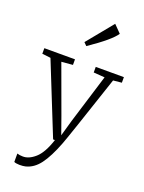

<svg xmlns="http://www.w3.org/2000/svg" viewBox="-199 -954 970 1295"><g transform="rotate(20 286.0 -306.5)"><path d="M1 0ZM112 190Q156 192 202 151.5Q248 111 280 12H267L62 -499L1 -506V-546H221V-506L140 -499L265 -157L309 -33L342 -149L450 -500L370 -506V-546H572V-506L511 -500Q356 -34 336 16Q296 120 254 176.5Q212 233 154 247Q138 251 112 251Q101 251 89 249Q77 247 73 244V184Q90 190 112 190ZM394 -864 446 -811Q412 -758 262 -656L241 -677Z"/></g></svg>

Font: Martel UltraLight
Style: Regular
Weight: 250
Designer: Dan Reynolds
Foundry: Dan Reynolds
Version: Version 1.001; ttfautohint (v1.1) -l 5 -r 5 -G 72 -x 0 -D la